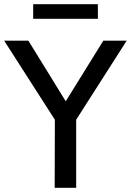

<svg xmlns="http://www.w3.org/2000/svg" viewBox="-29 -900 627 920"><path d="M233 0 234 -365 254 -295 -9 -705H107L292 -405H280L466 -705H578L316 -295L336 -365V0ZM130 -810V-880H440V-810Z"/></svg>

Font: Nunito Sans 10pt SemiCondensed SemiBold
Style: Regular
Weight: 600
Width: 4
Designer: Vernon Adams
Foundry: Vernon Adams
Version: Version 3.101;gftools[0.9.27]